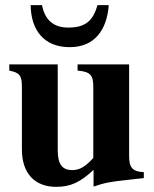

<svg xmlns="http://www.w3.org/2000/svg" viewBox="-20 -711 596 745"><path d="M538 -20V-43C494 -45 481 -61 481 -105V-461H281V-437C331 -433 342 -419 342 -374V-98C311 -64 289 -51 260 -51C224 -51 204 -71 204 -127V-461H16V-437C57 -429 65 -418 65 -372V-131C65 -38 115 14 198 14C253 14 291 -3 343 -52V13C386 -2 410 -6 475 -13ZM358 -691C341 -627 307 -604 245 -604C191 -604 155 -630 143 -691H99C100 -595 150 -528 250 -528C349 -528 395 -597 402 -691Z"/></svg>

Font: XITS Math
Style: Bold
Weight: 700
Designer: MicroPress Inc., with final additions and corrections provided by Coen Hoffman, Elsevier (retired)
Version: Version 1.302